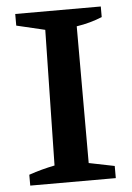

<svg xmlns="http://www.w3.org/2000/svg" viewBox="-50 -702 509 740"><g transform="rotate(-5 204.5 -332.0)"><path d="M37 0V-42Q63 -51 87.5 -57.5Q112 -64 137 -69L147 -593L37 -619V-664H368V-623Q346 -614 321 -607Q296 -600 269 -596V-67L368 -47V0Z"/></g></svg>

Font: Piazzolla Thin
Style: Bold
Weight: 700
Version: Version 2.005